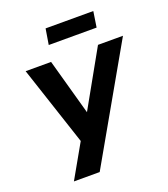

<svg xmlns="http://www.w3.org/2000/svg" viewBox="-160 -1014 988 1127"><g transform="rotate(-20 334.5 -450.5)"><path d="M106 0 241 -238 230 -194 61 -705H220L320 -345H311L513 -705H669L267 0ZM241 -803 257 -901H555L540 -803Z"/></g></svg>

Font: Nunito Sans 7pt Condensed ExtraBold
Style: Italic
Weight: 800
Width: 3
Italic angle: -9°
Designer: Vernon Adams
Foundry: Vernon Adams
Version: Version 3.101;gftools[0.9.27]